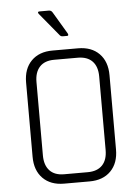

<svg xmlns="http://www.w3.org/2000/svg" viewBox="-57 -880 667 924"><g transform="rotate(-5 276.5 -418.0)"><path d="M291 -707H270Q260 -707 254 -716L164 -825Q157 -836 169 -836H214Q226 -836 232 -825L295 -719Q301 -707 291 -707ZM219 -45H333Q379 -45 403.5 -70.5Q428 -96 428 -144V-499Q428 -547 403.5 -572.5Q379 -598 333 -598H219Q173 -598 149 -572Q125 -546 125 -499V-144Q125 -97 149 -71Q173 -45 219 -45ZM338 0H215Q150 0 112.5 -38Q75 -76 75 -142V-501Q75 -567 112.5 -605Q150 -643 215 -643H338Q403 -643 440.5 -605Q478 -567 478 -501V-142Q478 -76 440.5 -38Q403 0 338 0Z"/></g></svg>

Font: Rajdhani
Style: Regular
Weight: 400
Designer: Satya Rajpurohit, Jyotish Sonowal
Foundry: Indian Type Foundry
Version: Version 1.201;PS 1.0;hotconv 1.0.78;makeotf.lib2.5.61930; tt